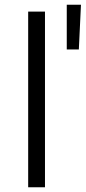

<svg xmlns="http://www.w3.org/2000/svg" viewBox="-20 -791 362 811"><path d="M99 0V-742H170V0ZM262 -582V-771H322L313 -582Z"/></svg>

Font: Belfius21
Style: Regular
Weight: 400
Designer: Montserrat's base design by Julieta Ulanovsky, modified by Coast SPRL for Belfius Bank NV.
Foundry: Montserrat's base design by Julieta Ulanovsky, modified by Coast SPRL for Belfius Bank NV.
Version: Version 2.000;FEAKit 1.0